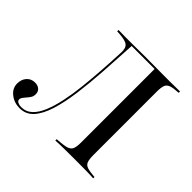

<svg xmlns="http://www.w3.org/2000/svg" viewBox="-149 -726 892 892"><g transform="rotate(45 297.0 -280.0)"><path d="M86.3 11.3Q50 11.3 23.4 -9.7Q-3.2 -30.6 -3.2 -62.1Q-3.2 -89.5 12.5 -106.9Q28.2 -124.2 52.4 -124.2Q71 -124.2 82.3 -114.5Q93.5 -104.8 93.5 -87.9Q93.5 -75 87.9 -65.7Q82.3 -56.5 74.6 -48Q66.9 -39.5 61.3 -31.9Q55.6 -24.2 55.6 -16.1Q55.6 -7.3 65.3 -2.4Q75 2.4 87.1 2.4Q118.5 2.4 140.7 -18.1Q162.9 -38.7 178.2 -75.8Q193.5 -112.9 203.6 -161.3Q213.7 -209.7 219.8 -264.9Q225.8 -320.2 229.8 -378.6Q233.9 -437.1 236.3 -493.5Q238.7 -521 233.1 -535.1Q227.4 -549.2 209.3 -554.8Q191.1 -560.5 154 -562.1V-571Q171 -570.2 196.8 -570.2Q222.6 -570.2 246 -570.2Q266.1 -570.2 285.5 -570.6Q304.8 -571 327.4 -571Q358.9 -571 385.5 -570.6Q412.1 -570.2 449.2 -570.2Q469.4 -570.2 489.9 -570.2Q510.5 -570.2 528.6 -570.6Q546.8 -571 558.1 -571V-562.1Q525 -560.5 508.9 -554.8Q492.7 -549.2 487.5 -535.1Q482.3 -521 482.3 -492.7V-78.2Q482.3 -50 487.5 -35.9Q492.7 -21.8 509.3 -16.5Q525.8 -11.3 558.1 -8.9V0Q541.1 -1.6 510.9 -2Q480.6 -2.4 440.3 -2.4Q400 -2.4 364.9 -2Q329.8 -1.6 309.7 0V-8.9Q349.2 -11.3 369 -16.5Q388.7 -21.8 394.8 -35.9Q400.8 -50 400.8 -78.2V-563.7L404 -561.3H246L250 -562.9Q245.2 -471 239.5 -385.9Q233.9 -300.8 224.2 -228.6Q214.5 -156.5 197.6 -102.4Q180.6 -48.4 153.6 -18.5Q126.6 11.3 86.3 11.3Z"/></g></svg>

Font: Playfair 144pt
Style: Regular
Weight: 400
Designer: Claus Eggers Sørensen
Foundry: Claus Eggers Sørensen
Version: Version 2.001;gftools[0.9.30]